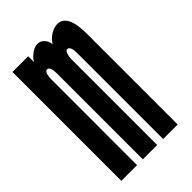

<svg xmlns="http://www.w3.org/2000/svg" viewBox="-176 -618 682 682"><g transform="rotate(-45 164.5 -277.5)"><path d="M195 -431C195 -443 199 -467 210 -467C221 -467 225 -452 225 -431V0H298V-448C298 -481 298 -555 248 -555C226 -555 196 -537 186 -515C184 -535 170 -555 148 -555C129 -555 106 -538 94 -518V-547H15V0H94V-431C94 -450 99 -467 108 -467C118 -467 123 -454 123 -433V0H195Z"/></g></svg>

Font: League Gothic Condensed
Style: Regular
Weight: 400
Width: 3
Designer: Tyler Finck
Foundry: The League of Moveable Type
Version: Version 1.001;PS 001.001;hotconv 1.0.56;makeotf.lib2.0.21325